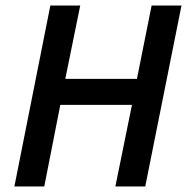

<svg xmlns="http://www.w3.org/2000/svg" viewBox="-20 -674 678 694"><path d="M32 0 162 -654H270L216 -389H475L528 -654H636L505 0H397L457 -295H198L140 0Z"/></svg>

Font: Source Sans 3 Semibold
Style: Italic
Weight: 600
Italic angle: -11°
Designer: Paul D. Hunt
Foundry: Adobe
Version: Version 3.052;hotconv 1.1.0;makeotfexe 2.6.0